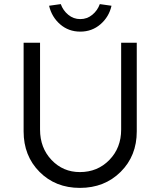

<svg xmlns="http://www.w3.org/2000/svg" viewBox="-20 -909 781 935"><path d="M369 6Q250 6 172.5 -72Q95 -150 95 -269V-701H175V-278Q175 -189 231 -130Q287 -71 369 -71Q455 -71 512.5 -130Q570 -189 570 -278V-701H646V-269Q646 -150 567.5 -72Q489 6 369 6ZM219 -881 276 -889Q287 -858 312.5 -837Q338 -816 371 -816Q404 -816 429.5 -837Q455 -858 466 -889L523 -881Q511 -827 469.5 -791Q428 -755 371 -755Q314 -755 273 -790.5Q232 -826 219 -881Z"/></svg>

Font: Easer Grotesk Light
Style: Regular
Weight: 300
Designer: Boardeaser, Bonnie Shaver-Troup, Thomas Jockin
Foundry: Lexend
Version: Version 1.008;Glyphs 3.1.2 (3151)